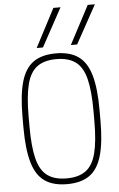

<svg xmlns="http://www.w3.org/2000/svg" viewBox="-65 -1044 679 1097"><g transform="rotate(-5 275.0 -495.0)"><path d="M401 -780H365L481 -1000H522ZM205 -780H169L284 -1000H325ZM275 10Q195 10 146.5 -24Q98 -58 76 -134Q54 -210 54 -335V-395Q54 -521 76 -596.5Q98 -672 146.5 -706Q195 -740 275 -740Q355 -740 403.5 -706Q452 -672 474 -596.5Q496 -521 496 -395V-335Q496 -210 474 -134Q452 -58 403.5 -24Q355 10 275 10ZM275 -23Q344 -23 385 -53Q426 -83 443.5 -151.5Q461 -220 461 -336V-394Q461 -510 443.5 -578.5Q426 -647 385 -677Q344 -707 275 -707Q206 -707 165 -677Q124 -647 106.5 -578.5Q89 -510 89 -394V-336Q89 -220 106.5 -151.5Q124 -83 165 -53Q206 -23 275 -23Z"/></g></svg>

Font: M PLUS Code Latin SemiExpanded ExtraLight
Style: Regular
Weight: 250
Width: 6
Designer: Coji Morishita
Foundry: UNDERFOREST DESIGN
Version: Version 1.002; ttfautohint (v1.8.3)